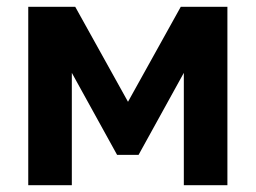

<svg xmlns="http://www.w3.org/2000/svg" viewBox="-20 -544 751 564"><path d="M356 -245 511 -524H648V0H520V-330L387 -89H324L191 -330V0H63V-524H201Z"/></svg>

Font: IngvarSans
Style: Bold
Weight: 700
Version: Version 3.000